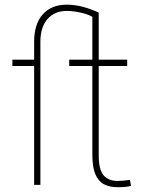

<svg xmlns="http://www.w3.org/2000/svg" viewBox="-20 -780 610 810"><path d="M532.7 3.9Q515.6 9.8 477.5 9.8Q441.9 9.8 418.5 -2.7Q395 -15.1 382.3 -44.9Q369.6 -74.7 369.6 -126.5V-501.5H272V-528.3H369.6V-670.9V-709Q351.6 -719.7 320.3 -726.8Q289.1 -733.9 262.2 -733.9Q210 -733.9 180.2 -699.5Q150.4 -665 150.4 -603.5V0H124V-501.5H32.2V-528.3H124V-603.5Q124 -678.7 160.4 -719.5Q196.8 -760.3 261.7 -760.3Q296.4 -760.3 331.5 -750.7Q366.7 -741.2 396.5 -726.6V-624.5V-528.3H516.6V-501.5H396.5V-126.5Q396.5 -62.5 417.7 -39.6Q439 -16.6 476.1 -16.6Q495.6 -16.6 528.3 -21Z"/></svg>

Font: Heebo Thin
Style: Regular
Weight: 250
Designer: Oded Ezer
Foundry: Meir Sadan
Version: Version 2.001; ttfautohint (v1.5.14-ce02) -l 8 -r 50 -G 200 